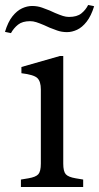

<svg xmlns="http://www.w3.org/2000/svg" viewBox="-62 -751 398 771"><path d="M22 0V-30L52 -35Q82 -40 92 -51.5Q102 -63 102 -94V-392Q102 -424 88 -437.5Q74 -451 24 -457V-482L178 -526H192V-94Q192 -63 202 -51.5Q212 -40 242 -35L272 -30V0ZM-18 -618 -42 -623Q-30 -663 -12 -685.5Q6 -708 26.5 -717.5Q47 -727 67 -727Q88 -727 106.5 -720.5Q125 -714 137 -709L159 -699Q178 -691 190.5 -687Q203 -683 215 -683Q247 -683 264.5 -697Q282 -711 292 -731L316 -726Q304 -687 286 -664Q268 -641 247.5 -631.5Q227 -622 207 -622Q186 -622 167.5 -628.5Q149 -635 137 -640L115 -650Q96 -658 83.5 -662Q71 -666 59 -666Q28 -666 10.5 -652Q-7 -638 -18 -618Z"/></svg>

Font: Hedvig Letters Serif 24pt 24pt
Style: Regular
Weight: 400
Version: Version 1.000